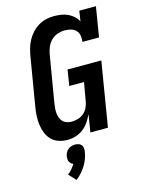

<svg xmlns="http://www.w3.org/2000/svg" viewBox="-144 -828 888 1171"><g transform="rotate(-15 300.0 -242.5)"><path d="M202 8Q173 8 146.5 -0.5Q120 -9 101 -28Q82 -47 72 -72Q62 -97 58 -124.5Q54 -152 55.5 -181Q57 -210 62 -238L113 -543Q117 -567 124 -592Q131 -617 143.5 -640Q156 -663 174 -683Q192 -703 215 -717Q238 -731 263.5 -737Q289 -743 314 -743Q337 -743 359.5 -739.5Q382 -736 401.5 -727Q421 -718 437 -703.5Q453 -689 463 -670L473 -735H578L547 -546H442Q445 -566 442 -585Q439 -604 426.5 -617.5Q414 -631 395 -636.5Q376 -642 356 -642Q334 -642 311 -634.5Q288 -627 270.5 -610Q253 -593 243.5 -571Q234 -549 230 -526L179 -222Q177 -207 176 -192Q175 -177 177 -162.5Q179 -148 184.5 -134.5Q190 -121 200 -111.5Q210 -102 224 -97.5Q238 -93 253 -93Q273 -93 293.5 -99Q314 -105 330.5 -119Q347 -133 356 -152.5Q365 -172 368 -192L388 -307H295L311 -407H524L457 0H346L364 -111Q353 -87 337.5 -64Q322 -41 300.5 -24.5Q279 -8 253 0Q227 8 202 8ZM190 258 148 213Q163 202 175 187.5Q187 173 196 158Q188 155 182 149.5Q176 144 172.5 137Q169 130 168.5 121.5Q168 113 169 104Q171 93 176.5 81.5Q182 70 191.5 62Q201 54 213 50.5Q225 47 236 47Q247 47 258 50.5Q269 54 275.5 62Q282 70 283.5 81.5Q285 93 283 104Q280 126 272 147.5Q264 169 252 188.5Q240 208 224 226Q208 244 190 258Z"/></g></svg>

Font: Iosevka HT Extended
Style: Bold Italic
Weight: 700
Width: 7
Italic angle: -9°
Monospace: yes
Designer: Belleve Invis
Foundry: Belleve Invis
Version: Version 32.3.0; ttfautohint (v1.8.4)